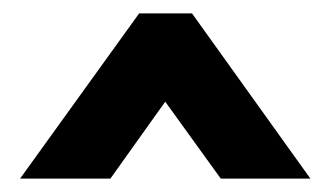

<svg xmlns="http://www.w3.org/2000/svg" viewBox="-20 -410 494 287"><path d="M145 -143H10L188 -390H267L444 -143H310L227 -258Z"/></svg>

Font: Palanquin
Style: Bold
Weight: 700
Designer: Pria Ravichandran
Version: Version 1.0.4